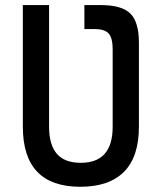

<svg xmlns="http://www.w3.org/2000/svg" viewBox="-20 -713 626 743"><path d="M306.6 -693.4H369.1Q451.2 -693.4 484.4 -660.6Q517.6 -627.9 517.6 -546.9V-222.7Q517.6 -106.4 460 -48.3Q402.3 9.8 291 9.8Q68.4 9.8 68.4 -222.7V-693.4H169.9V-222.7Q169.9 -153.3 199.7 -118.2Q229.5 -83 293 -83Q416 -83 416 -222.7V-522.5Q416 -565.9 400.4 -583.3Q384.8 -600.6 345.7 -600.6H306.6Z"/></svg>

Font: Cascadia Mono PL
Style: Regular
Weight: 400
Monospace: yes
Designer: Aaron Bell
Foundry: Saja Typeworks
Version: Version 2404.023; ttfautohint (v1.8.4)